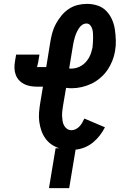

<svg xmlns="http://www.w3.org/2000/svg" viewBox="-20 -763 640 988"><path d="M232 205 266 0H285Q263 -7 244.5 -20Q226 -33 213 -51.5Q200 -70 192.5 -92Q185 -114 182 -137.5Q179 -161 181 -185Q183 -209 187 -233L201 -317H171Q153 -317 136 -320Q119 -323 104 -330.5Q89 -338 78 -350Q67 -362 61 -378Q55 -394 54.5 -411.5Q54 -429 57 -447L63 -482H183L177 -446Q177 -446 177 -446Q177 -446 177 -446V-445Q176 -440 174.5 -434.5Q173 -429 172 -423Q172 -423 172 -422.5Q172 -422 172 -422Q172 -422 172 -421.5Q172 -421 172 -421Q172 -420 171 -420Q170 -420 169 -419Q169 -418 169.5 -418Q170 -418 171 -418H218L239 -548Q243 -572 249.5 -595.5Q256 -619 268 -641Q280 -663 296.5 -683Q313 -703 334 -717Q355 -731 379 -737Q403 -743 427 -743H428Q456 -743 482 -734.5Q508 -726 526.5 -707Q545 -688 556 -663.5Q567 -639 571 -612Q575 -585 576 -556.5Q577 -528 572 -500Q568 -475 558 -450Q548 -425 533 -403Q518 -381 496.5 -362.5Q475 -344 451 -332.5Q427 -321 401 -315Q375 -309 350 -309Q342 -309 334.5 -309.5Q327 -310 320 -311L304 -217Q302 -204 300.5 -191Q299 -178 299.5 -165.5Q300 -153 302 -140.5Q304 -128 309.5 -117.5Q315 -107 325 -100Q335 -93 348 -93Q359 -93 370 -98.5Q381 -104 389 -112.5Q397 -121 403 -131.5Q409 -142 414 -153L520 -108Q509 -86 493.5 -66Q478 -46 458.5 -30Q439 -14 415.5 -4.5Q392 5 369 7L336 205ZM347 -410Q361 -410 374.5 -414Q388 -418 400 -425.5Q412 -433 421.5 -443.5Q431 -454 438 -466.5Q445 -479 449 -492Q453 -505 456 -518Q457 -530 458 -542Q459 -554 459 -566Q459 -578 458.5 -590Q458 -602 455 -613Q452 -624 444.5 -633Q437 -642 425 -642Q413 -642 403 -635Q393 -628 386.5 -618Q380 -608 375 -597.5Q370 -587 366.5 -576Q363 -565 360.5 -554Q358 -543 356 -532L336 -411Q339 -410 342 -410Q345 -410 347 -410Z"/></svg>

Font: Iosevka Curly Extended
Style: Bold Italic
Weight: 700
Width: 7
Italic angle: -9°
Monospace: yes
Designer: Belleve Invis
Foundry: Belleve Invis
Version: Version 11.1.0; ttfautohint (v1.8.3)